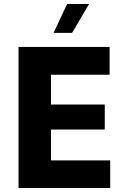

<svg xmlns="http://www.w3.org/2000/svg" viewBox="-20 -933 620 953"><path d="M72 -700H524V-562H233V-414H500V-290H233V-137H527V0H72ZM313 -913H422L338 -770H246Z"/></svg>

Font: Chess Sans
Style: Bold
Weight: 700
Designer: Wolf Bōese
Foundry: Wolf Bōese
Version: Version 7.223